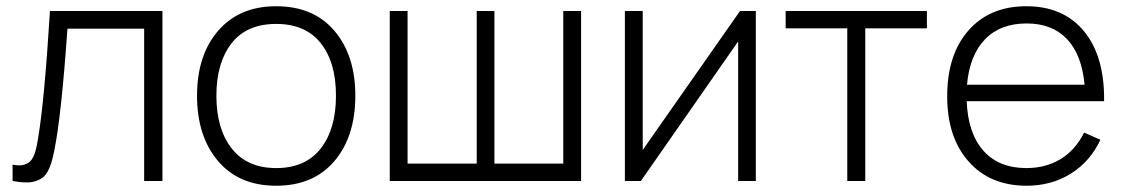

<svg xmlns="http://www.w3.org/2000/svg" viewBox="-20 -575 3568 610"><path d="M20 -51.8Q31.2 -49.8 40.5 -49.6Q49.8 -49.3 56.9 -51.8Q64 -54.2 69.6 -57.4Q75.2 -60.5 79.6 -66.7Q84 -72.8 86.9 -79.1Q89.8 -85.4 92.5 -94.7Q95.2 -104 96.9 -112.5Q98.6 -121.1 100.6 -133.3Q121.1 -253.4 138.7 -540H496.1V0H438V-483.9H194.3Q174.8 -205.1 152.3 -95.7Q147.9 -74.2 143.6 -59.6Q139.2 -44.9 132.3 -31.7Q125.5 -18.6 116 -11.2Q106.4 -3.9 93 0.5Q79.6 4.9 61.8 4.6Q43.9 4.4 20 0Z M857.4 -555.2Q976.1 -555.2 1042.5 -477.1Q1108.9 -398.9 1108.9 -271Q1108.9 -141.1 1042.2 -63Q975.6 15.1 857.4 15.1Q739.3 15.1 672.6 -63.5Q606 -142.1 606 -271Q606 -399.9 673.3 -477.5Q740.7 -555.2 857.4 -555.2ZM667.5 -271Q667.5 -164.6 716.6 -102.8Q765.6 -41 857.4 -41Q950.2 -41 998.8 -103Q1047.4 -165 1047.4 -271Q1047.4 -377.4 998.8 -438.2Q950.2 -499 857.4 -499Q763.7 -499 715.6 -437.3Q667.5 -375.5 667.5 -271Z M1218.3 0V-540H1274.9V-55.2H1494.6V-540H1550.8V-55.2H1769.5V-540H1826.2V0Z M2381.3 -540V0H2325.2V-443.4L2016.1 0H1965.3V-540H2022V-98.6L2331.1 -540Z M2671.9 0V-484.9H2476.1V-540H2924.8V-484.9H2729V0Z M3241.7 15.1Q3125.5 15.1 3057.4 -61.8Q2989.3 -138.7 2989.3 -269Q2989.3 -401.4 3056.9 -478.3Q3124.5 -555.2 3240.7 -555.2Q3358.9 -555.2 3424.3 -475.3Q3489.7 -395.5 3487.8 -253.4H3051.3Q3055.2 -151.9 3104.2 -96.4Q3153.3 -41 3240.7 -41Q3302.7 -41 3349.9 -69.8Q3397 -98.6 3424.3 -153.8L3476.1 -130.9Q3443.4 -61.5 3381.8 -23.2Q3320.3 15.1 3241.7 15.1ZM3052.2 -305.7H3425.8Q3417 -400.9 3370.1 -450.7Q3323.2 -500.5 3241.7 -500.5Q3158.2 -500.5 3109.4 -450Q3060.5 -399.4 3052.2 -305.7Z"/></svg>

Font: Manrope Light
Style: Regular
Weight: 300
Designer: Mikhail Sharanda
Foundry: Mikhail Sharanda
Version: Version 4.505;FEAKit 1.0